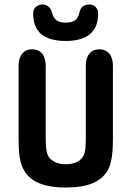

<svg xmlns="http://www.w3.org/2000/svg" viewBox="-20 -826 587 857"><path d="M484 -209V-532Q484 -567 468 -586.5Q452 -606 423 -606Q395 -606 379 -586.5Q363 -567 363 -532V-208Q363 -180 361 -162Q359 -144 354 -134Q345 -114 324.5 -103.5Q304 -93 273 -93Q246 -93 226 -102.5Q206 -112 196 -128Q190 -139 187 -157Q184 -175 184 -208V-532Q184 -567 168 -586.5Q152 -606 123 -606Q95 -606 79 -586.5Q63 -567 63 -532V-209Q63 -160 67 -130Q71 -100 81 -78Q101 -33 148.5 -11Q196 11 273 11Q346 11 391.5 -7.5Q437 -26 460 -64Q473 -88 478.5 -121Q484 -154 484 -209ZM335 -772Q329 -746 315 -735.5Q301 -725 273 -725Q247 -725 233 -735Q219 -745 213 -767Q202 -806 170 -806Q152 -806 140 -795Q128 -784 128 -767Q128 -722 146 -694.5Q164 -667 197 -655Q230 -643 273 -643Q317 -643 349.5 -655Q382 -667 400 -694.5Q418 -722 418 -767Q418 -783 407 -794.5Q396 -806 380 -806Q343 -806 335 -772Z"/></svg>

Font: Beiruti
Style: Bold
Weight: 700
Designer: Arlette Boutros
Foundry: Boutros
Version: Version 1.41